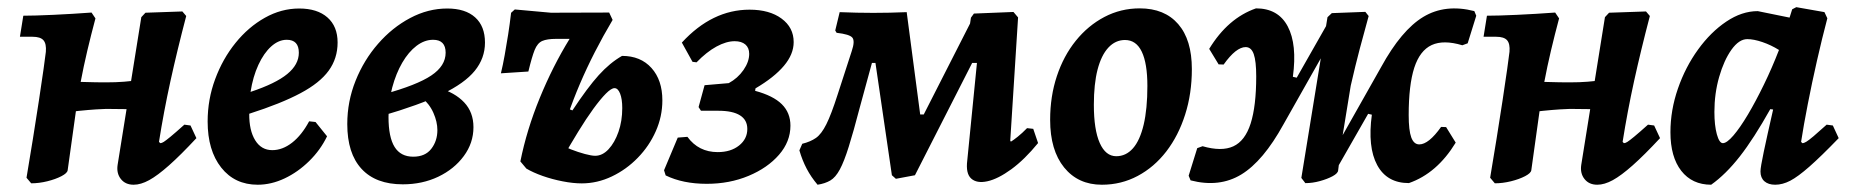

<svg xmlns="http://www.w3.org/2000/svg" viewBox="-20 -496 5089 528"><path d="M65.8 8.1 52.9 -7.2Q61.6 -58.5 70.5 -114.1Q79.3 -169.7 87.1 -220.1Q94.9 -270.4 99.8 -306.2Q104.8 -342 106.1 -353.6Q107.9 -375.5 99.6 -385.2Q91.2 -394.9 69.5 -394.9H34.8L44.1 -452.8Q74.5 -452.8 126.7 -455.2Q178.9 -457.6 231.7 -461.5L242.5 -445.4Q230.5 -400.6 220.1 -356.6Q209.7 -312.6 201.8 -270.5Q194 -228.5 188.4 -187.8L166.1 -28Q165.2 -20 149.1 -11.6Q133 -3.2 110.1 2.5Q87.3 8.1 65.8 8.1ZM146.3 -185.4 160.6 -271.8Q188.6 -271.4 216.2 -270.4Q243.8 -269.5 271.4 -269.5Q299.2 -269.5 321.3 -271.3Q343.5 -273.1 375.3 -277.3L364 -195.5L272.1 -196.5Q265 -196.5 244.6 -195.2Q224.2 -193.9 197.8 -191.2Q171.4 -188.4 146.3 -185.4ZM503.9 -150.9 520.1 -116.1Q476.8 -69.6 445 -41.4Q413.2 -13.2 390.2 -0.6Q367.2 12 347.5 12Q324.8 12 312.4 -3.7Q300 -19.3 303.4 -42.4L368.6 -448.8L380 -461L481.5 -464.5L492.1 -452Q467.2 -357 448.7 -272.9Q430.3 -188.9 417.2 -105.9L420.7 -102.3Q424.8 -102.3 430.4 -105.9Q436.1 -109.5 449.1 -120.2Q462.1 -130.9 487 -153.2Z M908.4 -379.2Q908.4 -335.4 883.9 -301.7Q859.5 -268 806.3 -239.7Q753.2 -211.3 665.4 -183.2Q665 -137.3 681.8 -110.2Q698.6 -83.1 728.7 -83.1Q756.9 -83.1 783.3 -103.7Q809.7 -124.3 830.1 -162.4L847.7 -160.5L879.4 -121.2Q861.3 -83.5 830.2 -53Q799.2 -22.6 762.5 -5.3Q725.8 12 688.7 12Q625.6 12 588.3 -35.2Q551 -82.4 551 -162Q551 -222.7 571.7 -278.4Q592.3 -334.2 627.7 -378Q663.1 -421.8 708.4 -447.2Q753.6 -472.6 802.8 -472.6Q852.5 -472.6 880.4 -448.1Q908.4 -423.5 908.4 -379.2ZM768.6 -386.6Q746.2 -386.6 725.8 -368.3Q705.5 -350 690.6 -317.7Q675.6 -285.4 669 -243.3Q738 -266.2 769.9 -292.4Q801.8 -318.5 801.8 -351Q801.8 -386.6 768.6 -386.6Z M1087.7 10.9Q1013.5 10.9 974.3 -31.6Q935 -74.1 935 -154.8Q935 -217.2 957.9 -274.1Q980.7 -331 1019.7 -375.6Q1058.6 -420.3 1107.9 -446.4Q1157.2 -472.6 1210 -472.6Q1259.6 -472.6 1286.6 -448.3Q1313.7 -424 1313.7 -378.8Q1313.7 -335.9 1285.7 -301.4Q1257.7 -266.9 1195.6 -237.1Q1133.5 -207.3 1029 -176.9L1035.4 -236.9Q1126.6 -261.9 1166 -288.4Q1205.5 -314.8 1205.5 -351.1Q1205.5 -386.6 1170.9 -386.6Q1147.5 -386.6 1125.5 -370Q1103.5 -353.3 1086.2 -323.6Q1069 -294 1058.7 -255.6Q1048.4 -217.2 1048.4 -174.2Q1048.4 -118.6 1065.2 -91.8Q1081.9 -65.1 1116.4 -65.1Q1149.3 -65.1 1166 -86.7Q1182.8 -108.4 1182.8 -138.2Q1182.8 -160.9 1171.9 -185.6Q1161.1 -210.3 1138.3 -229.3L1185.7 -254.5Q1231 -241.5 1256.5 -214.4Q1282 -187.3 1282 -146.3Q1282 -102.8 1255.5 -66.9Q1229.1 -31 1185.2 -10Q1141.3 10.9 1087.7 10.9Z M1427.5 -32.4 1411 -52.1Q1428.6 -139.5 1464.4 -226.7Q1500.1 -313.9 1546.4 -389.1H1508.9Q1484.7 -389.1 1471.3 -383.4Q1458 -377.6 1450.3 -358.6Q1442.7 -339.5 1433 -299.3L1357.5 -294.4Q1363.1 -317.5 1367.9 -344.5Q1372.7 -371.4 1377.4 -401Q1382 -430.6 1385.5 -460.8L1395.7 -470L1495.1 -461L1655.2 -461.5L1664.7 -441.2Q1559.2 -263.4 1515.9 -93.1ZM1523.6 -54.9 1513.2 -102.9Q1529.8 -93.2 1549.9 -85.3Q1569.9 -77.5 1588.5 -72.5Q1607 -67.6 1616.7 -67.6Q1636.7 -67.6 1653.5 -85.6Q1670.4 -103.7 1680.8 -133.4Q1691.2 -163.1 1691.2 -198.8Q1691.2 -223.6 1685.3 -238.6Q1679.4 -253.6 1669.9 -253.6Q1661.2 -253.6 1646.3 -238.7Q1631.5 -223.8 1611.8 -196.9Q1592.2 -170 1569.9 -133.6Q1547.6 -97.3 1523.6 -54.9ZM1579.9 8.3Q1555.9 8.3 1527.4 2.7Q1498.9 -2.8 1472.4 -12.1Q1445.9 -21.5 1427.5 -32.4L1536.4 -199.2L1554.2 -192.4Q1595.7 -255.2 1626.5 -289.3Q1657.4 -323.4 1690.6 -342.3Q1741.7 -342.3 1771.6 -309Q1801.5 -275.7 1801.5 -220Q1801.5 -175.7 1783.4 -135.1Q1765.4 -94.4 1733.9 -62.1Q1702.5 -29.8 1662.6 -10.8Q1622.6 8.3 1579.9 8.3Z M1923.5 9.5Q1858 9.5 1810.6 -13.6L1806.1 -27.8L1843.8 -117.6L1870.4 -119.7Q1901.1 -77.7 1953.8 -77.7Q1989.7 -77.7 2012.4 -95.8Q2035.1 -113.9 2035.1 -141.3Q2035.1 -166.1 2015.1 -178.7Q1995.1 -191.4 1955.6 -191.4H1907.7L1901.1 -201.5L1917.6 -261.7L1984.1 -267.4Q2008.8 -280.8 2024.6 -303.5Q2040.3 -326.2 2040.3 -347.9Q2040.3 -364.5 2029.8 -373.6Q2019.2 -382.7 2000.3 -382.7Q1977.5 -382.7 1950.3 -368Q1923.2 -353.2 1895.5 -324.6L1884.4 -326L1855.1 -378.9Q1938.4 -469.4 2041.3 -469.4Q2096.1 -469.4 2129.3 -444.9Q2162.6 -420.4 2162.6 -380.3Q2162.6 -346.8 2135.8 -315Q2109 -283.2 2057.6 -253L2056.6 -246.2Q2106.4 -232.8 2130.1 -209.3Q2153.7 -185.8 2153.7 -150.4Q2153.7 -106.6 2122.3 -70.4Q2090.8 -34.2 2038.6 -12.4Q1986.3 9.5 1923.5 9.5Z M2443.7 -4.3 2432.7 -14.1 2387.5 -322.9H2340.8L2473.4 -462.6L2510.5 -181.3H2528.8L2497.7 -136.8L2654.1 -443.9L2711.5 -436.9L2496.1 -14.1ZM2228.3 12Q2210.4 -9.1 2198.4 -32Q2186.3 -55 2178.3 -82.5L2186.2 -100.6Q2208.8 -106.2 2223.9 -116.7Q2238.9 -127.2 2252.5 -154.4Q2266.1 -181.6 2283.4 -235.7L2322.3 -355.5Q2331.7 -383.3 2323.9 -392.6Q2316.1 -401.8 2280.7 -405.8L2276.9 -412.1L2289.1 -462.6Q2337.2 -460.6 2381.7 -460.6Q2426.3 -460.6 2473.4 -462.6L2381.7 -337.1L2344.4 -200.4Q2327 -133.6 2314.1 -92.7Q2301.3 -51.7 2289.5 -29.9Q2277.7 -8 2263.3 0.4Q2248.9 8.8 2228.3 12ZM2640 -55 2666.6 -322.9H2631.2L2650.1 -447.4L2658.3 -458.7L2767 -463.1L2779.7 -448.1L2758.2 -109.4L2759.9 -106.4Q2766.4 -110.2 2778.7 -120Q2791 -129.8 2804.4 -143.6L2821.4 -141.7L2834.7 -102.6Q2797.7 -57.3 2761.2 -30.6Q2724.7 -4 2695.4 2.5Q2666.2 8.9 2650.8 -5Q2635.4 -18.8 2640 -55Z M3010.1 12Q2944.9 12 2906.4 -35.4Q2867.9 -82.9 2867.9 -166.4Q2867.9 -231.1 2886.4 -286.7Q2904.8 -342.2 2938.4 -383.9Q2972 -425.6 3017 -449.3Q3062.1 -473 3114.3 -473Q3182.6 -473 3220.1 -429.7Q3257.6 -386.5 3257.6 -306Q3257.6 -238.6 3239.1 -180.8Q3220.7 -122.9 3187.4 -79.6Q3154.1 -36.4 3108.7 -12.2Q3063.4 12 3010.1 12ZM3049.7 -66.4Q3076.4 -66.4 3095.6 -88.1Q3114.8 -109.8 3125.1 -153.2Q3135.3 -196.6 3135.3 -259.5Q3135.3 -321.6 3119.9 -353.8Q3104.5 -386 3073.7 -386Q3047.5 -386 3028 -365.1Q3008.6 -344.2 2998.3 -304.6Q2988.1 -265 2988.1 -207.9Q2988.1 -139.2 3004.3 -102.8Q3020.5 -66.4 3049.7 -66.4Z M3854.5 7.5Q3794.1 7.5 3767.3 -42Q3740.5 -91.5 3752.6 -180.6L3728.6 -186.2L3768.4 -228.5L3655.6 -31.2L3631.1 -51.4L3778.1 -311.6Q3833.8 -413.2 3894.2 -449.6Q3954.6 -485.9 4034.4 -465.5L4039.7 -452.7L4016.1 -376.9L4001.4 -371.5Q3949.6 -387.1 3917.1 -372.1Q3884.6 -357 3869.2 -309.6Q3853.9 -262.1 3853.9 -179.5Q3853.9 -137.7 3860.9 -118.3Q3868 -98.9 3883 -98.9Q3908.8 -98.9 3943 -147L3956.8 -146.5L3983.2 -103.8Q3931.8 -19.4 3854.5 7.5ZM3254.1 0 3248.8 -12.8 3272.4 -88.6 3287.1 -93.9Q3339.4 -78.8 3371.6 -93.6Q3403.9 -108.4 3419.3 -156.4Q3434.6 -204.4 3434.6 -286Q3434.6 -327.8 3427.8 -347.2Q3421 -366.5 3405.5 -366.5Q3392.5 -366.5 3377.2 -354.5Q3362 -342.4 3345 -318.5L3331.2 -319L3305.3 -361.6Q3356.7 -446.1 3434 -473Q3495 -473 3521.2 -423.5Q3547.5 -374 3535.4 -284.8L3559.4 -279.3L3520.2 -237L3632.4 -434.3L3656.5 -414L3509.5 -153.9Q3453.8 -52.8 3393.6 -16.2Q3333.4 20.5 3254.1 0ZM3569.7 7.6 3558.7 -6.7 3630.6 -448.7 3642.5 -459.9 3734.7 -463.4 3743.8 -451.9Q3731.4 -407 3719.4 -362Q3707.5 -317.1 3694.5 -260.3L3670.7 -114.3L3659.9 -27.4Q3659.4 -19.5 3644.8 -11.5Q3630.1 -3.6 3609.7 2Q3589.3 7.6 3569.7 7.6Z M4090.8 8.1 4077.9 -7.2Q4086.6 -58.5 4095.5 -114.1Q4104.3 -169.7 4112.1 -220.1Q4119.9 -270.4 4124.8 -306.2Q4129.8 -342 4131.1 -353.6Q4132.9 -375.5 4124.6 -385.2Q4116.2 -394.9 4094.5 -394.9H4059.8L4069.1 -452.8Q4099.5 -452.8 4151.7 -455.2Q4203.9 -457.6 4256.7 -461.5L4267.5 -445.4Q4255.5 -400.6 4245.1 -356.6Q4234.7 -312.6 4226.8 -270.5Q4219 -228.5 4213.4 -187.8L4191.1 -28Q4190.2 -20 4174.1 -11.6Q4158 -3.2 4135.1 2.5Q4112.3 8.1 4090.8 8.1ZM4171.3 -185.4 4185.6 -271.8Q4213.6 -271.4 4241.2 -270.4Q4268.8 -269.5 4296.4 -269.5Q4324.2 -269.5 4346.3 -271.3Q4368.5 -273.1 4400.3 -277.3L4389 -195.5L4297.1 -196.5Q4290 -196.5 4269.6 -195.2Q4249.2 -193.9 4222.8 -191.2Q4196.4 -188.4 4171.3 -185.4ZM4528.9 -150.9 4545.1 -116.1Q4501.8 -69.6 4470 -41.4Q4438.2 -13.2 4415.2 -0.6Q4392.2 12 4372.5 12Q4349.8 12 4337.4 -3.7Q4325 -19.3 4328.4 -42.4L4393.6 -448.8L4405 -461L4506.5 -464.5L4517.1 -452Q4492.2 -357 4473.7 -272.9Q4455.3 -188.9 4442.2 -105.9L4445.7 -102.3Q4449.8 -102.3 4455.4 -105.9Q4461.1 -109.5 4474.1 -120.2Q4487.1 -130.9 4512 -153.2Z M4936.5 -102.3Q4941 -102.3 4947.5 -106.3Q4954 -110.2 4967.3 -121.4Q4980.5 -132.6 5003.3 -153.2L5020.3 -150.9L5036.4 -116.1Q4987.5 -65.5 4955.9 -37.8Q4924.4 -10.1 4903.2 1Q4882 12 4861.8 12Q4842.9 12 4832.1 2.5Q4821.3 -7.1 4821.3 -24.5Q4821.3 -35.5 4830.3 -78.3Q4839.3 -121.2 4856.1 -194.8L4848.3 -195.9Q4802.9 -114.9 4764.5 -65.8Q4726 -16.6 4685.7 12Q4633.4 12 4603.5 -26.2Q4573.7 -64.4 4573.7 -132.4Q4573.7 -193 4594.3 -252.4Q4614.9 -311.8 4649.7 -359.8Q4684.5 -407.9 4727.3 -436.6Q4770.1 -465.4 4813.9 -465.4L4901.3 -447.6L4908.5 -470.4L4919.8 -476.3L4997.2 -462.7L5005.2 -445.7Q4990.6 -390.5 4976.6 -328.8Q4962.6 -267.2 4951.4 -209.6Q4940.1 -152 4933 -105.9ZM4717.9 -102.3Q4728.7 -102.3 4746.9 -123.4Q4765.1 -144.6 4786.8 -181Q4808.4 -217.4 4830.6 -263.1Q4852.9 -308.8 4872.2 -358.6Q4850.6 -372.1 4826.6 -380.3Q4802.7 -388.4 4785 -388.4Q4762.3 -388.4 4741.5 -359.3Q4720.8 -330.1 4707.7 -284.5Q4694.6 -238.9 4694.6 -188.1Q4694.6 -151.3 4701.3 -126.8Q4708.1 -102.3 4717.9 -102.3Z"/></svg>

Font: Alegreya
Style: Italic
Weight: 400
Italic angle: -7°
Designer: Juan Pablo del Peral
Foundry: Huerta Tipografica
Version: Version 2.009